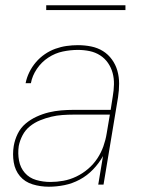

<svg xmlns="http://www.w3.org/2000/svg" viewBox="-20 -699 540 727"><path d="M165 8Q133 8 103.5 -1Q74 -10 55.5 -32Q37 -54 32 -84.5Q27 -115 32 -146Q36 -170 47 -192.5Q58 -215 77 -231Q96 -247 119 -257.5Q142 -268 165 -273.5Q188 -279 211.5 -281Q235 -283 258 -283H399L407 -334Q411 -357 411.5 -379.5Q412 -402 406.5 -422.5Q401 -443 389 -460.5Q377 -478 359 -489.5Q341 -501 319.5 -505.5Q298 -510 275 -510Q247 -510 218 -504Q189 -498 163 -481Q137 -464 119.5 -438Q102 -412 97 -384H77Q81 -405 91 -425.5Q101 -446 116 -463.5Q131 -481 150 -494Q169 -507 190 -514.5Q211 -522 232.5 -525Q254 -528 275 -528Q301 -528 325.5 -523Q350 -518 370 -505.5Q390 -493 404 -473.5Q418 -454 424.5 -431Q431 -408 431 -382.5Q431 -357 427 -331L372 0H352L370 -108Q355 -81 332.5 -57.5Q310 -34 282 -19Q254 -4 224 2Q194 8 165 8ZM171 -10Q195 -10 220 -14.5Q245 -19 269 -30.5Q293 -42 313.5 -59.5Q334 -77 348.5 -99Q363 -121 371.5 -145Q380 -169 384 -194L396 -265H258Q238 -265 216.5 -263.5Q195 -262 174 -257Q153 -252 132 -243.5Q111 -235 93.5 -221Q76 -207 65.5 -187Q55 -167 51 -146Q47 -118 52 -91Q57 -64 74 -44.5Q91 -25 117 -17.5Q143 -10 171 -10ZM155 -661V-679H455V-661Z"/></svg>

Font: Iosevka SS04 Thin Oblique
Style: Regular
Weight: 100
Italic angle: -9°
Monospace: yes
Designer: Belleve Invis
Foundry: Belleve Invis
Version: Version 19.0.0; ttfautohint (v1.8.4)